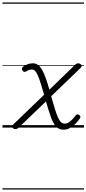

<svg xmlns="http://www.w3.org/2000/svg" viewBox="-20 -1030 698 1550"><path d="M491 17Q456 17 432.5 -8.5Q409 -34 391 -84.5Q373 -135 351 -211L134 -3Q127 5 119.5 8.5Q112 12 104 12Q89 12 81 0Q73 -12 91 -29L336 -265Q321 -318 309 -356Q297 -394 286 -419.5Q275 -445 263.5 -457Q252 -469 238 -469Q222 -469 210.5 -464Q199 -459 191 -453Q182 -448 173.5 -450.5Q165 -453 160 -464Q156 -472 157.5 -479.5Q159 -487 169 -494Q181 -502 201 -510.5Q221 -519 245 -519Q269 -519 287.5 -505Q306 -491 321 -464Q336 -437 350 -397.5Q364 -358 379 -306L582 -503Q590 -511 597 -515Q604 -519 611 -519Q621 -519 629 -513.5Q637 -508 639 -499.5Q641 -491 630 -481L393 -253Q410 -195 422.5 -153Q435 -111 447 -84Q459 -57 472 -44.5Q485 -32 503 -32Q527 -32 549.5 -52.5Q572 -73 592 -99Q598 -106 603.5 -107Q609 -108 617 -103Q628 -96 629 -89.5Q630 -83 626 -76Q614 -57 594 -35.5Q574 -14 548 1.5Q522 17 491 17ZM0 490H658V500H0ZM0 -20H658V0H0ZM0 -505H658V-500H0ZM0 -1010H658V-1000H0Z"/></svg>

Font: Playwrite AU QLD Guides
Style: Regular
Weight: 400
Designer: Veronika Burian, José Scaglione
Foundry: TypeTogether
Version: Version 1.003